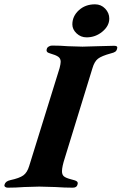

<svg xmlns="http://www.w3.org/2000/svg" viewBox="-62 -866 563 889"><path d="M-41 -11Q-37 -27 -14 -32Q28 -41 46 -54Q64 -67 73 -97L214 -551Q219 -571 219 -580Q219 -595 208 -603Q197 -611 169 -619Q149 -624 155 -640Q156 -646 163.5 -650.5Q171 -655 179 -655Q216 -655 253 -652Q301 -650 320 -650Q339 -650 389 -652Q443 -654 467 -654Q485 -654 480 -640Q478 -631 471.5 -626.5Q465 -622 452 -619Q408 -607 391.5 -594Q375 -581 366 -550L238 -134Q225 -94 225 -73Q225 -57 234 -49.5Q243 -42 266 -36Q288 -31 294 -26Q300 -21 297 -12Q294 3 275 3Q238 3 194 0Q138 -2 120 -2Q100 -2 50 0Q11 3 -26 3Q-34 3 -38.5 -1Q-43 -5 -41 -11ZM273 -753Q273 -791 303 -818.5Q333 -846 378 -846Q406 -846 425 -826Q444 -806 444 -780Q444 -746 412 -719.5Q380 -693 339 -693Q312 -693 292.5 -711.5Q273 -730 273 -753Z"/></svg>

Font: EB Garamond
Style: Bold Italic
Weight: 700
Italic angle: -17.2°
Designer: Georg Duffner and Octavio Pardo
Foundry: Georg Duffner
Version: Version 1.000